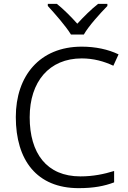

<svg xmlns="http://www.w3.org/2000/svg" viewBox="-20 -966 666 996"><path d="M348 -787H415C439 -830 499 -896 537 -935V-946H489C453 -918 414 -879 381 -843C349 -879 310 -918 275 -946H228V-935C264 -896 322 -830 348 -787ZM404 -663C465 -663 519 -648 568 -625L595 -684C541 -710 475 -724 404 -724C186 -724 62 -572 62 -359C62 -135 171 10 388 10C467 10 522 -1 572 -20V-79C520 -63 464 -51 397 -51C222 -51 134 -171 134 -358C134 -542 235 -663 404 -663Z"/></svg>

Font: Noto Sans Syriac Light
Style: Regular
Weight: 300
Designer: Patrick Giasson and the Monotype Design Team
Foundry: Monotype Imaging Inc.
Version: Version 3.000